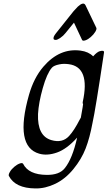

<svg xmlns="http://www.w3.org/2000/svg" viewBox="-20 -825 604 1077"><path d="M280.8 -606Q276.8 -617 293.6 -638L392.5 -762L416.7 -788Q448.3 -817 459.4 -796L520.3 -669Q523.7 -662 514.4 -646.5Q505 -631 488.8 -617Q472.6 -603 458.2 -598.5Q443.8 -594 440.4 -601L394.9 -698L347.8 -640Q335.4 -624 318.4 -612.5Q301.4 -601 292.4 -601Q283.4 -601 280.8 -606ZM502.5 -509Q524.7 -534 540.1 -538Q565.7 -545 563.4 -530Q514.9 -205 498.8 -135Q483.5 -52 460.3 8Q437.1 68 391.7 123.5Q346.3 179 290 206Q233.6 233 178.7 232Q65.8 231 29.8 162Q26.4 155 35.3 139.5Q44.2 124 60.3 110.5Q76.5 97 91 92Q105.4 87 109.8 94Q140.4 155 241.4 156Q313.3 157 343.7 118Q386.3 65 412.6 -53Q355 11 299.8 30.5Q244.6 50 199.8 37Q60.3 -3 142.6 -293Q170 -389 223.4 -451Q314.7 -557 432.3 -541Q476.8 -535 502.5 -509ZM433.4 -165Q447.2 -242 446.2 -242Q442.4 -245 444.1 -253Q487.3 -449 365.7 -465Q336 -469 313.6 -464Q282.1 -458 270.9 -445Q243.1 -413 220 -331Q196.8 -249 193.3 -186Q188.4 -62 268.4 -39Q329.8 -21 367.4 -62Q396.1 -93 427.6 -155Q430 -160 433.4 -165Z"/></svg>

Font: Kavivanar
Style: Regular
Weight: 400
Designer: Tharique Azeez
Foundry: Tharique Azeez
Version: Version 1.88